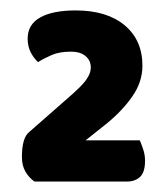

<svg xmlns="http://www.w3.org/2000/svg" viewBox="-20 -721 320 368"><path d="M125 -701Q185 -701 219 -672.5Q253 -644 253 -595Q253 -564 233.5 -536Q214 -508 183 -483L144 -452H248Q251 -445 254.5 -434.5Q258 -424 258 -413Q258 -391 248.5 -382Q239 -373 223 -373H46Q35 -381 28.5 -392.5Q22 -404 22 -420Q22 -457 36 -468L109 -532Q124 -545 133 -554Q142 -563 146.5 -570Q151 -577 152.5 -582Q154 -587 154 -592Q154 -605 144 -613.5Q134 -622 116 -622Q94 -622 79 -615.5Q64 -609 53 -602Q45 -609 39 -620.5Q33 -632 33 -647Q33 -674 57 -687.5Q81 -701 125 -701Z"/></svg>

Font: Baloo Thambi 2 ExtraBold
Style: Regular
Weight: 800
Designer: Aadarsh Rajan and Ek Type
Foundry: Ek Type
Version: Version 1.640;hotconv 1.0.111;makeotfexe 2.5.65597; ttfautoh